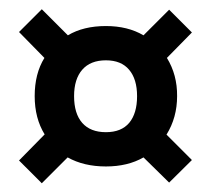

<svg xmlns="http://www.w3.org/2000/svg" viewBox="-20 -455 466 424"><path d="M129.9 -377Q164.1 -397.5 213.9 -397.5Q262.2 -397.5 296.9 -377L353.5 -433.6L403.8 -383.3L348.6 -327.1Q371.6 -289.6 371.1 -242.7Q371.1 -195.3 347.7 -157.7L403.8 -101.6L353.5 -51.8L296.9 -107.4Q262.2 -87.4 213.9 -87.4Q165 -87.4 129.4 -107.4L72.3 -50.3L22 -100.6L78.6 -158.2Q56.6 -193.8 56.6 -242.7Q56.6 -292.5 78.1 -327.1L22 -384.3L72.3 -434.6ZM143.6 -242.7Q143.6 -204.1 161.6 -183.6Q179.7 -163.1 213.9 -163.1Q248 -163.1 265.4 -183.8Q282.7 -204.6 282.7 -242.7Q282.7 -280.3 265.1 -301Q247.6 -321.8 213.9 -321.8Q179.7 -321.8 161.6 -301Q143.6 -280.3 143.6 -242.7Z"/></svg>

Font: Amiri Typewriter
Style: Bold
Weight: 700
Monospace: yes
Designer: Khaled Hosny
Version: Version 1.1